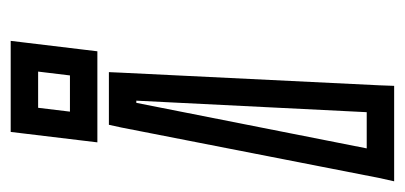

<svg xmlns="http://www.w3.org/2000/svg" viewBox="-214 -500 739 350"><g transform="rotate(90 155.0 -324.5)"><path d="M283 -674H163H136L135 -647L112 -177L111 -154H134H184H207L212 -177L304 -647L310 -674H283ZM250 -624 167 -204H163L184 -624H250ZM223 0 236 -108 239 -133H214H98H73L70 -108L57 0L54 25H79H195H220L223 0ZM176 -25H110L117 -83H183L176 -25Z"/></g></svg>

Font: Gamestation Text Outline
Style: Italic
Weight: 400
Designer: Jonas Hecksher
Foundry: Jonas Hecksher, Playtypeª, e-types AS
Version: Version 1.003